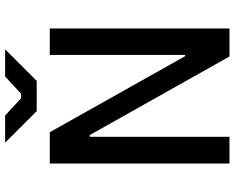

<svg xmlns="http://www.w3.org/2000/svg" viewBox="-103 -811 914 748"><g transform="rotate(-90 354.0 -437.0)"><path d="M295 -751H413L536 -874H430L363 -812H345L278 -874H172ZM91 0H195V-544H202L508 0H617V-700H514V-173H509L213 -700H91Z"/></g></svg>

Font: Fixel Text Medium
Style: Regular
Weight: 500
Width: 4
Designer: AlfaBravo + MacPaw
Foundry: Kyrylo Tkachov, Marchela Mozhyna, Serhii Makarenko, Maria Weinstein, Zakhar Kryvoshyya
Version: Version 1.211